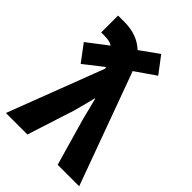

<svg xmlns="http://www.w3.org/2000/svg" viewBox="-239 -948 1060 1060"><g transform="rotate(45 291.0 -418.5)"><path d="M5.9 0 220.7 -561.5 216.8 -570.3 106.4 -483.4 33.2 -581.1 151.4 -671.9Q133.8 -686.5 85.9 -686.5H63.5V-818.4H112.3Q212.9 -818.4 274.4 -759.8L381.8 -836.9L455.1 -740.2L336.9 -658.2L342.8 -643.6L578.1 0H410.2L331.1 -276.4Q305.7 -376 298.8 -404.3H295.9Q286.1 -362.3 262.7 -276.4L173.8 0Z"/></g></svg>

Font: Gothic A1 Black
Style: Regular
Weight: 900
Version: Version 2.50